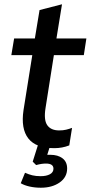

<svg xmlns="http://www.w3.org/2000/svg" viewBox="-20 -684 424 898"><path d="M234 9Q148 9 112.5 -36.5Q77 -82 90 -169L131 -426H33L46 -504H143L165 -637L270 -664L244 -504H384L372 -426H232L193 -179Q184 -123 201 -98.5Q218 -74 257 -74Q275 -74 289.5 -77.5Q304 -81 317 -86L304 -4Q271 9 234 9ZM171 194Q143 194 118.5 188.5Q94 183 77 173L97 124Q115 132 131.5 136Q148 140 170 140Q197 140 213.5 131Q230 122 230 105Q230 81 195 81Q185 81 174.5 82.5Q164 84 149 88L133 72L162 -20H220L201 40Q208 40 215 40Q251 40 272.5 56.5Q294 73 294 104Q294 145 259 169.5Q224 194 171 194Z"/></svg>

Font: Mulish SemiBold
Style: Italic
Weight: 600
Italic angle: -9°
Designer: Vernon Adams
Foundry: Vernon Adams
Version: Version 3.603; ttfautohint (v1.8.3)